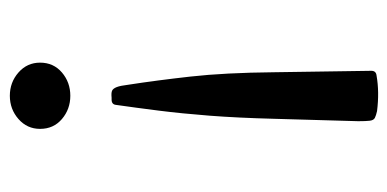

<svg xmlns="http://www.w3.org/2000/svg" viewBox="-224 -322 807 400"><g transform="rotate(-90 180.0 -122.5)"><path d="M176 -294Q186 -295 190.5 -293Q195 -291 198 -283.5Q201 -276 203 -259Q212 -201 220 -129.5Q228 -58 229 45L232 247Q232 257 222 258Q188 264 148 259Q139 257 134 254.5Q129 252 128 244Q127 236 127 220L132 45Q134 -32 138.5 -90Q143 -148 149 -195.5Q155 -243 161 -285Q162 -294 172 -294ZM180 -506Q208 -506 228.5 -488Q249 -470 249 -443Q249 -415 228.5 -397.5Q208 -380 180 -380Q152 -380 131.5 -397.5Q111 -415 111 -443Q111 -470 131.5 -488Q152 -506 180 -506Z"/></g></svg>

Font: Hahmlet
Style: Regular
Weight: 400
Designer: Minjoo Ham & Mark Frömberg
Foundry: hypertype
Version: Version 1.002